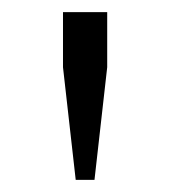

<svg xmlns="http://www.w3.org/2000/svg" viewBox="-20 -768 281 317"><path d="M84 -657V-748H157V-657L136 -471H105Z"/></svg>

Font: IBM Plex Serif
Style: Regular
Weight: 400
Designer: Mike Abbink, Paul van der Laan, Pieter van Rosmalen
Foundry: Bold Monday
Version: Version 2.6